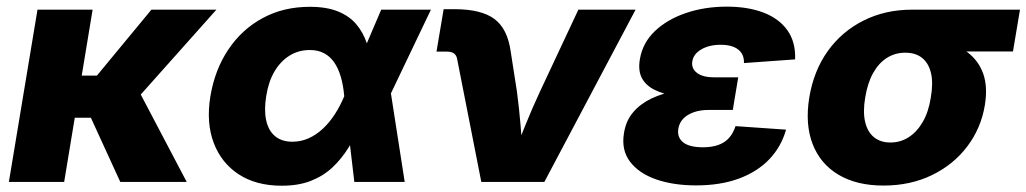

<svg xmlns="http://www.w3.org/2000/svg" viewBox="-20 -559 3154 590"><path d="M264.6 -529.3 177.2 0H7.3L95.2 -529.3ZM645 -529.3 349.1 -197.3H178.7L191.9 -326.7H277.8L445.3 -529.3ZM349.6 0 255.4 -205.6 404.8 -283.2 553.7 0Z M845.7 11.7Q767.1 11.7 713.4 -23.4Q659.7 -58.6 636.5 -120.6Q613.3 -182.6 626.5 -263.2Q640.1 -344.7 681.6 -406.7Q723.1 -468.8 787.1 -503.4Q851.1 -538.1 932.1 -538.1Q983.9 -538.1 1019 -523.7Q1054.2 -509.3 1075.2 -484.1Q1096.2 -459 1106.9 -426.8Q1117.7 -394.5 1121.1 -359.4H1158.7L1180.2 -278.8L1223.6 0H1068.8L1037.6 -265.6Q1034.7 -297.9 1027.1 -323.5Q1019.5 -349.1 1007.1 -367.2Q994.6 -385.3 976.1 -395.3Q957.5 -405.3 932.1 -405.3Q897.5 -405.3 869.9 -388.2Q842.3 -371.1 823.7 -339.8Q805.2 -308.6 798.3 -265.1Q791 -221.2 797.9 -189.5Q804.7 -157.7 825.2 -140.6Q845.7 -123.5 878.4 -123.5Q904.8 -123.5 928.2 -134Q951.7 -144.5 971.9 -163.3Q992.2 -182.1 1008.8 -207.8Q1025.4 -233.4 1037.6 -262.7L1151.4 -529.3H1304.2L1176.8 -262.7L1127 -175.8H1088.4Q1071.8 -138.7 1050.8 -105Q1029.8 -71.3 1002 -44.9Q974.1 -18.6 935.8 -3.4Q897.5 11.7 845.7 11.7Z M1459 0 1384.8 -377.4Q1382.8 -389.2 1375 -394.8Q1367.2 -400.4 1353 -400.4H1321.3L1343.3 -530.8H1376Q1459 -530.8 1499.3 -500.7Q1539.6 -470.7 1549.3 -400.9L1568.4 -278.3Q1575.2 -227.1 1579.6 -175Q1584 -123 1587.9 -67.9H1551.8Q1573.7 -123 1594.7 -175Q1615.7 -227.1 1639.6 -278.3L1757.3 -529.3H1933.1L1652.8 0Z M2119.1 10.7Q2049.3 10.7 1996.1 -7.8Q1942.9 -26.4 1915.8 -62.5Q1888.7 -98.6 1897.5 -150.4Q1903.3 -187.5 1925.3 -213.6Q1947.3 -239.7 1981.4 -256.1Q2015.6 -272.5 2059.1 -280Q2102.5 -287.6 2151.9 -287.6H2242.7L2231.9 -221.2H2158.2Q2131.8 -221.2 2111.8 -214.1Q2091.8 -207 2079.6 -194.3Q2067.4 -181.6 2064.5 -163.6Q2060.1 -137.2 2079.1 -121.8Q2098.1 -106.4 2140.1 -106.4Q2168 -106.4 2188 -113.8Q2208 -121.1 2220.7 -135.7Q2233.4 -150.4 2240.2 -171.4L2395.5 -160.6Q2380.4 -107.4 2343.5 -69.1Q2306.6 -30.8 2250 -10Q2193.4 10.7 2119.1 10.7ZM2150.4 -257.3Q2099.1 -257.3 2058.6 -263.4Q2018.1 -269.5 1991 -283.2Q1963.9 -296.9 1952.1 -319.8Q1940.4 -342.8 1946.3 -377Q1954.6 -427.2 1992.4 -463.4Q2030.3 -499.5 2087.9 -519Q2145.5 -538.6 2213.4 -538.6Q2278.3 -538.6 2326.2 -520.3Q2374 -502 2399.7 -465.8Q2425.3 -429.7 2423.3 -376.5L2266.1 -365.2Q2267.1 -392.1 2248.5 -406.7Q2230 -421.4 2194.8 -421.4Q2159.2 -421.4 2135 -407.2Q2110.8 -393.1 2107.4 -370.1Q2104 -348.6 2121.8 -335Q2139.6 -321.3 2175.3 -321.3H2248.5L2237.8 -257.3Z M2694.8 11.2Q2612.3 11.2 2556.4 -22.2Q2500.5 -55.7 2477.1 -116.5Q2453.6 -177.2 2466.8 -259.3Q2480.5 -341.8 2523.7 -402.1Q2566.9 -462.4 2633.5 -495.8Q2700.2 -529.3 2782.7 -529.3H3114.3L3092.8 -400.9H2860.8L2761.2 -397Q2730.5 -397 2705.3 -381.1Q2680.2 -365.2 2663.1 -334.7Q2646 -304.2 2638.7 -259.3Q2631.3 -215.8 2638.4 -184.8Q2645.5 -153.8 2665.5 -137.5Q2685.5 -121.1 2716.3 -121.1Q2747.1 -121.1 2772.5 -137.5Q2797.9 -153.8 2815.7 -184.6Q2833.5 -215.3 2840.3 -259.3Q2848.1 -304.2 2840.8 -334.7Q2833.5 -365.2 2813.5 -381.1Q2793.5 -397 2762.7 -397L2770.5 -446.3Q2826.7 -446.3 2873.8 -434.6Q2920.9 -422.9 2954.1 -397.5Q2987.3 -372.1 3001.5 -332Q3015.6 -292 3006.3 -235.4Q2994.6 -165 2952.4 -109.1Q2910.2 -53.2 2844 -21Q2777.8 11.2 2694.8 11.2Z"/></svg>

Font: Inter 24pt ExtraBold
Style: Italic
Weight: 800
Italic angle: -9.3988°
Designer: Rasmus Andersson
Foundry: rsms
Version: Version 4.001;git-66647c0bb